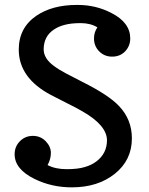

<svg xmlns="http://www.w3.org/2000/svg" viewBox="-20 -765 615 794"><path d="M176.8 -82.5Q208.5 -65.4 255.4 -65.4Q302.2 -65.4 330.6 -74.2Q358.4 -82 378.9 -97.7Q421.9 -130.4 422.4 -184.1V-184.6Q422.4 -246.1 322.3 -303.7Q293.9 -320.3 260.7 -336.4L190.9 -372.1Q57.6 -442.4 57.6 -560.1Q57.6 -650.4 130.9 -700.2Q196.3 -744.6 297.4 -744.6H301.8Q377 -744.6 441.4 -710.9Q518.6 -671.4 518.6 -606Q518.6 -574.7 497.1 -552.2Q476.1 -530.8 443.8 -530.8Q412.1 -530.8 390.6 -552.2Q368.7 -574.2 368.7 -606Q368.7 -631.8 382.8 -651.9Q354 -669.4 314 -669.4Q273.4 -669.4 247.1 -662.1Q220.7 -655.3 201.2 -641.6Q161.1 -613.8 160.6 -562V-561Q160.6 -522.9 203.1 -492.2Q223.6 -476.6 253.9 -460.9L319.8 -426.8Q427.7 -373 471.2 -327.6Q525.4 -271.5 525.4 -192.9Q525.4 -103 455.1 -46.6Q384.8 9.8 276.9 9.8Q193.8 9.8 123 -24.9Q40.5 -65.4 40.5 -127Q40.5 -159.2 62.5 -181.2Q84.5 -203.1 115.7 -203.1Q147.5 -203.1 168.9 -181.2Q190.4 -158.7 190.4 -132.8Q190.4 -106.9 176.8 -82.5Z"/></svg>

Font: Copse
Style: Regular
Weight: 400
Version: Version 1.000